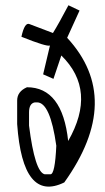

<svg xmlns="http://www.w3.org/2000/svg" viewBox="-20 -681 398 726"><path d="M180.2 -556.2Q201.2 -589.8 238.8 -661.1L280.8 -641.1L233.9 -538.1Q448.2 -306.2 223.1 8.8Q65.9 85.9 44.9 -211.9V-300.8Q44.9 -335 82 -351.1Q215.8 -351.1 237.8 -147.9Q347.2 -338.9 211.9 -471.2L182.1 -382.8L143.1 -399.9L168.9 -508.8Q155.8 -503.9 61 -542Q73.2 -598.1 91.8 -589.8ZM192.9 -129.9Q169.9 -293.9 120.1 -293.9H111.8Q89.8 -290 89.8 -255.9V-206.1Q111.8 -30.8 148.9 -22H170.9Q188 -22 192.9 -129.9Z"/></svg>

Font: Loved by the King
Style: Regular
Weight: 400
Designer: Kimberly Geswein
Foundry: Kimberly Geswein
Version: Version 1.002 2006